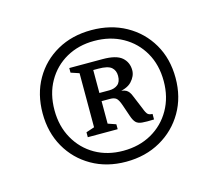

<svg xmlns="http://www.w3.org/2000/svg" viewBox="-71 -767 683 602"><g transform="rotate(-15 271.0 -466.5)"><path d="M270 -680Q333 -680 382 -652.8Q431 -625.5 459 -577.5Q487 -529.5 487 -467Q487 -405 459 -356.8Q431 -308.5 382 -280.8Q333 -253 270 -253Q207.5 -253 159 -280.8Q110.5 -308.5 83 -356.8Q55.5 -405 55.5 -467Q55.5 -529.5 83 -577.5Q110.5 -625.5 159 -652.8Q207.5 -680 270 -680ZM270 -645Q219 -645 179.2 -622.5Q139.5 -600 116.8 -560Q94 -520 94 -467Q94 -415 116.8 -374.5Q139.5 -334 179.2 -311.2Q219 -288.5 270 -288.5Q322 -288.5 362.2 -311.2Q402.5 -334 425.5 -374.5Q448.5 -415 448.5 -467Q448.5 -520 425.5 -560Q402.5 -600 362.2 -622.5Q322 -645 270 -645ZM211 -483H276Q293 -483 303.8 -491.8Q314.5 -500.5 314.5 -520Q314.5 -537.5 303 -547.5Q291.5 -557.5 260.5 -557.5H207L204.5 -583H281Q325.5 -583 343.8 -567Q362 -551 362 -525.5Q362 -506.5 346.2 -489.5Q330.5 -472.5 293.5 -469V-473Q317.5 -473 327.5 -467.5Q337.5 -462 343.5 -446L362 -401.5Q368 -385 373.2 -380.8Q378.5 -376.5 388 -376.5V-358.5Q363 -357.5 349.5 -358.8Q336 -360 329.2 -367Q322.5 -374 317.5 -389L304.5 -427Q298 -446 291.2 -451.2Q284.5 -456.5 271.5 -456.5H208.5ZM200 -559 173 -568V-583H244V-383.5L270 -374.5V-358.5H173V-374.5L200 -383.5Z"/></g></svg>

Font: Newsreader 16pt
Style: Regular
Weight: 400
Designer: Hugues Gentile
Foundry: Production Type
Version: Version 1.003